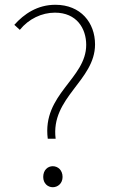

<svg xmlns="http://www.w3.org/2000/svg" viewBox="-20 -771 475 804"><path d="M180 -190H213C191 -363 378 -433 378 -585C378 -676 318 -751 212 -751C137 -751 81 -713 40 -667L63 -646C100 -692 155 -718 210 -718C301 -718 341 -652 341 -583C341 -441 156 -377 180 -190ZM201 13C222 13 242 -3 242 -30C242 -59 222 -75 201 -75C180 -75 161 -59 161 -30C161 -3 180 13 201 13Z"/></svg>

Font: Genne Gothic ExtraLight
Style: Regular
Weight: 250
Designer: Ryoko NISHIZUKA (kana & ideographs); Paul D. Hunt (Latin, Greek & Cyrillic); Wenlong ZHANG (bopomofo); Sandoll Communica
Foundry: Adobe Systems Incorporated
Version: Version 1.004;PS 1.004;hotconv 16.6.51;makeotf.lib2.5.65220